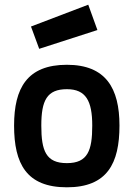

<svg xmlns="http://www.w3.org/2000/svg" viewBox="-20 -787 569 818"><path d="M265 -511C96 -511 40 -412 40 -252C40 -89 93 11 265 11C437 11 489 -91 489 -252C489 -411 431 -511 265 -511ZM265 -92C176 -92 156 -144 156 -252C156 -359 180 -407 265 -407C346 -407 373 -357 373 -252C373 -146 354 -92 265 -92ZM112 -674 147 -579 395 -659 356 -767Z"/></svg>

Font: TitilliumText22L
Style: 800 wt
Weight: 800
Designer: Campivisivi
Foundry: Campivisivi
Version: 1.000